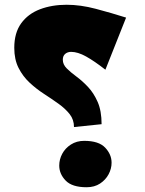

<svg xmlns="http://www.w3.org/2000/svg" viewBox="-20 -777 610 807"><path d="M291 -243Q291 -274 273 -297Q255 -320 226.5 -340.5Q198 -361 165.5 -382Q133 -403 104.5 -429.5Q76 -456 58 -491.5Q40 -527 40 -576Q40 -639 69 -679Q98 -719 148 -738Q198 -757 260 -757Q318 -757 382.5 -740Q447 -723 510 -703L423 -484Q377 -520 342 -539.5Q307 -559 279 -559Q264 -559 254 -550.5Q244 -542 244 -526Q244 -506 260.5 -489.5Q277 -473 301.5 -455Q326 -437 350 -411.5Q374 -386 390.5 -348.5Q407 -311 407 -255ZM344 10Q283 10 256 -18Q229 -46 229 -81Q229 -107 241.5 -130.5Q254 -154 278 -169.5Q302 -185 334 -185Q395 -185 422 -156.5Q449 -128 449 -93Q449 -68 436.5 -44.5Q424 -21 400.5 -5.5Q377 10 344 10Z"/></svg>

Font: Marhey ExtraBold
Style: Regular
Weight: 800
Designer: Nur Syamsi & Bustanul Arifin
Foundry: Namelatype
Version: Version 1.000; ttfautohint (v1.8.4.7-5d5b)